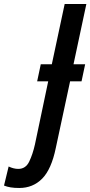

<svg xmlns="http://www.w3.org/2000/svg" viewBox="-171 -734 450 956"><path d="M-75 202Q-100 202 -118 199Q-136 196 -151 190L-128 95Q-103 107 -80 107Q-43 107 -25.5 70.5Q-8 34 3 -15L69 -329H14L32 -414H87L151 -714H259L195 -414H253L235 -329H178L107 2Q85 109 39 155.5Q-7 202 -75 202Z"/></svg>

Font: Noto Sans ExtraCondensed SemiBold
Style: Italic
Weight: 600
Width: 2
Italic angle: -12°
Designer: Monotype Design Team
Foundry: Monotype Imaging Inc.
Version: Version 2.013; ttfautohint (v1.8.4.7-5d5b)